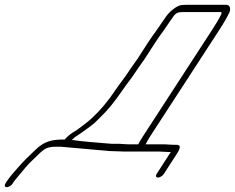

<svg xmlns="http://www.w3.org/2000/svg" viewBox="-54 -637 975 797"><path d="M-26 140C-18 140 -6.5 133 -1.6 125L3.4 117C6.8 112 10.8 108 13.8 104C38.6 74 62.8 43 89.2 20C107 2 119.9 -10 130.4 -17C140.8 -24 155.8 -28 176.8 -28H197.8L400.9 -10L459.9 -8H606.9L644 -6H655L596.1 85C591.2 93 593.7 100 601.7 100C609.7 100 621.2 93 626.1 85L681 0C696.8 -24 695.7 -36 678.7 -36H663.7L626.7 -38H550.7C555.6 -48 560.6 -58 568 -69L857.1 -514C873.5 -539 887.3 -563 898.1 -585C904.5 -598 901.9 -617 885.9 -617H725.9C717.9 -617 708.9 -617 699.4 -616C679.4 -614 647.1 -587 633.8 -566L623.9 -552L595.7 -511C583.8 -495 572.9 -479 561.5 -462L515.6 -391L492.8 -359L467.1 -321L436.9 -280L403.3 -232C370.6 -188 337.4 -153 303.1 -126C280.7 -109 264.3 -96 253.3 -90C242.4 -84 230.9 -75 219 -63L215.6 -58C159.6 -58 130.1 -51 91.9 -14C65.1 12 47.7 27 15 65C-0.9 83 -11.8 95 -26.6 117L-31.6 125C-36.5 133 -34 140 -26 140ZM706.1 -587H865.1L865.2 -579C853.8 -556 840 -534 827.1 -514L538 -69C529.1 -55 523.2 -45 519.7 -38H479.7C469.7 -38 457.2 -39 443.7 -40H420.7C412.7 -40 405.7 -40 398.2 -41C351.2 -45 292.1 -49 244.6 -56C249 -61 253 -65 259 -69C273.4 -78 328.1 -116 342 -130C373.3 -161 394.7 -180 431.3 -230L466.9 -280L497.1 -321L522.8 -359L545.6 -391L591.5 -462C600.9 -477 612.8 -493 625.2 -510L653.9 -552L663.8 -566C675.1 -583 684.1 -587 706.1 -587Z"/></svg>

Font: MewTooHand
Style: UltimateIta
Weight: 400
Designer: Mew Too, Robert Jablonski
Version: Version 0.77